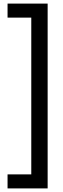

<svg xmlns="http://www.w3.org/2000/svg" viewBox="-20 -888 353 1068"><path d="M22 160V82H154V-790H22V-868H245V160Z"/></svg>

Font: Encode Sans Compressed
Style: SemiBold
Weight: 600
Designer: Pablo Impallari, Andres Torresi
Foundry: Pablo Impallari, Andres Torresi
Version: Version 1.000; ttfautohint (v1.00) -l 8 -r 50 -G 200 -x 14 -